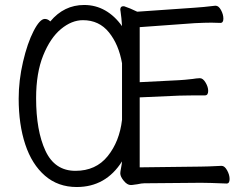

<svg xmlns="http://www.w3.org/2000/svg" viewBox="-20 -733 985 771"><path d="M902 -14Q902 4 890 4Q818 1 787 1L559 3Q549 3 531 7Q527 7 519.5 8.5Q512 10 505 10Q491 10 477 -7Q463 -24 463 -37Q463 -43 466 -58Q469 -73 470 -85Q405 18 288 18Q213 18 160.5 -27.5Q108 -73 81.5 -153Q55 -233 55 -337Q55 -410 72.5 -485Q90 -560 115 -608.5Q140 -657 160 -657Q172 -657 182 -647Q237 -713 318 -713Q364 -713 402.5 -691Q441 -669 470 -628Q468 -662 464 -688L463 -694Q463 -708 475 -708Q479 -708 481 -707Q500 -701 531 -686L761 -702Q794 -704 844 -710H846Q858 -710 867.5 -692.5Q877 -675 877 -658Q877 -641 865 -641L829 -642Q804 -642 762 -640L541 -624V-403L699 -411Q720 -412 754 -416Q761 -417 768 -418Q775 -419 782 -419H783Q795 -419 805.5 -401.5Q816 -384 816 -368Q816 -350 803 -350Q734 -350 700 -349L541 -342V-61L786 -64Q809 -64 869 -67H870Q882 -67 892 -49Q902 -31 902 -14ZM313 -652Q268 -652 225 -616.5Q182 -581 153.5 -510.5Q125 -440 125 -339Q125 -208 162.5 -127.5Q200 -47 283 -47Q365 -47 412.5 -106Q460 -165 470 -252V-479Q457 -554 417.5 -603Q378 -652 313 -652Z"/></svg>

Font: Fusion Kai T
Style: Regular
Weight: 400
Designer: Fontworks Inc.
Version: Version 24.134;May 13, 2024